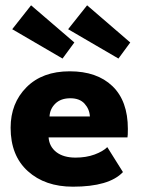

<svg xmlns="http://www.w3.org/2000/svg" viewBox="-20 -691 538 723"><path d="M426 -470.5 236.5 -581 308 -671 470.5 -531ZM215.5 -470.5 26 -581 97 -671 260 -531ZM163 -173.5Q165.5 -139 192.2 -118.2Q219 -97.5 264.5 -97.5Q304.5 -97.5 336.2 -109.2Q368 -121 384 -137L443 -43Q391 12 254.5 12Q149.5 12 84.8 -46.5Q20 -105 20 -210Q20 -302.5 79.8 -362.5Q139.5 -422.5 242.5 -422.5Q345 -422.5 403.2 -366.8Q461.5 -311 461.5 -205.5Q461.5 -180 460 -173.5ZM318.5 -252.5Q317 -280 298.5 -300.5Q280 -321 245 -321Q209 -321 188.5 -301Q168 -281 166.5 -252.5Z"/></svg>

Font: League Spartan
Style: Bold
Weight: 700
Foundry: The League of Moveable Type
Version: Version 2.002